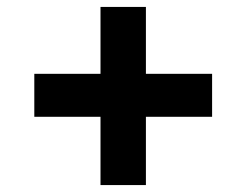

<svg xmlns="http://www.w3.org/2000/svg" viewBox="-20 -562 711 554"><path d="M270 -28V-225H79V-349H270V-542H401V-349H592V-225H401V-28Z"/></svg>

Font: Nunito Sans 10pt SemiExpanded Black
Style: Regular
Weight: 900
Width: 6
Designer: Vernon Adams
Foundry: Vernon Adams
Version: Version 3.101;gftools[0.9.27]